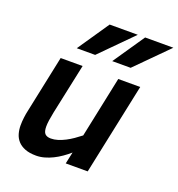

<svg xmlns="http://www.w3.org/2000/svg" viewBox="-139 -881 939 1011"><g transform="rotate(20 330.0 -375.5)"><path d="M244.1 -512.2 184.1 -230Q178.7 -203.6 175.8 -183.3Q172.9 -163.1 172.9 -147.9Q172.9 -118.7 183.8 -107.4Q194.8 -96.2 216.8 -96.2Q235.8 -96.2 255.6 -102.3Q275.4 -108.4 295.4 -118.7Q315.4 -128.9 334.7 -142.3Q354 -155.8 372.1 -169.9L443.8 -512.2H566.9L459 0H335.9L350.1 -65.9Q331.1 -49.3 310.1 -34.7Q289.1 -20 266.8 -9Q244.6 2 221.4 8.5Q198.2 15.1 174.8 15.1Q137.2 15.1 112.1 5.1Q86.9 -4.9 71.8 -21.7Q56.6 -38.6 50.3 -60.8Q43.9 -83 43.9 -106.9Q43.9 -129.9 46.9 -152.3Q49.8 -174.8 53.2 -189L121.1 -512.2ZM484.9 -589.8H381.8L502 -766.1H660.2ZM286.1 -589.8H183.1L303.2 -766.1H460.9Z"/></g></svg>

Font: Lorenzo Sans
Style: Bold Italic
Weight: 700
Italic angle: -12°
Foundry: Intel Corporation
Version: Version 1.00; ttfautohint (v1.5)